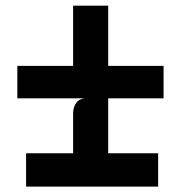

<svg xmlns="http://www.w3.org/2000/svg" viewBox="-20 -676 640 692"><path d="M74 -3.5V-123.5H243.5V-266.5Q243.5 -288 253.5 -303.5Q263.5 -319 284 -321.5H42.5V-438.5H243.5V-655.5H370V-438.5H569.5V-321.5H370V-123.5H550V-3.5Z"/></svg>

Font: Spline Sans Mono SemiBold
Style: Regular
Weight: 600
Monospace: yes
Version: Version 1.004